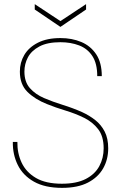

<svg xmlns="http://www.w3.org/2000/svg" viewBox="-20 -896 585 928"><path d="M280 12Q197 12 144 -18Q91 -48 66 -98.5Q41 -149 42 -210H64Q63 -156 84.5 -110Q106 -64 153.5 -36Q201 -8 279 -8Q350 -8 394.5 -31Q439 -54 460 -93Q481 -132 481 -179Q481 -237 454.5 -271.5Q428 -306 386.5 -326.5Q345 -347 297 -361.5Q249 -376 207 -393Q149 -416 112.5 -452Q76 -488 76 -550Q76 -594 97.5 -630.5Q119 -667 163 -689.5Q207 -712 272 -712Q328 -712 373 -693Q418 -674 445 -633.5Q472 -593 472 -528H450Q450 -589 426.5 -625Q403 -661 362.5 -676.5Q322 -692 272 -692Q209 -692 170.5 -671.5Q132 -651 115 -619Q98 -587 98 -550Q98 -500 124.5 -470Q151 -440 193 -422Q235 -404 283.5 -389Q332 -374 377 -354Q412 -338 440.5 -315.5Q469 -293 486 -260Q503 -227 503 -179Q503 -125 478.5 -82Q454 -39 405 -13.5Q356 12 280 12ZM272 -766 148 -850V-876L272 -794L396 -876V-850Z"/></svg>

Font: DM Sans 11pt Thin
Style: Regular
Weight: 250
Version: Version 4.004;gftools[0.9.30]